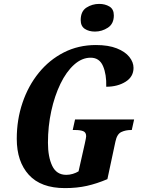

<svg xmlns="http://www.w3.org/2000/svg" viewBox="-20 -955 721 985"><path d="M313 10Q190 10 128 -58Q66 -126 66 -243Q66 -341 95.5 -428Q125 -515 179 -581.5Q233 -648 307.5 -686Q382 -724 472 -724Q536 -724 579 -707Q622 -690 643.5 -663Q665 -636 665 -607Q665 -561 624 -535.5Q583 -510 525 -510Q527 -573 508.5 -616Q490 -659 445 -659Q400 -659 360 -623Q320 -587 290 -525Q260 -463 243 -385Q226 -307 226 -223Q226 -150 248 -104Q270 -58 320 -58Q337 -58 353.5 -63Q370 -68 383 -76L415 -218Q422 -249 422 -256Q422 -276 407 -282Q392 -288 366 -288H353L365 -342H668L656 -288H652Q624 -288 602 -277.5Q580 -267 572 -228L531 -36Q477 -13 426 -1.5Q375 10 313 10ZM467 -793Q436 -793 415 -807Q394 -821 394 -852Q394 -897 423.5 -916Q453 -935 489 -935Q519 -935 541.5 -921.5Q564 -908 564 -876Q564 -833 533.5 -813Q503 -793 467 -793Z"/></svg>

Font: Noto Serif ExtraCondensed ExtraBold
Style: Italic
Weight: 800
Width: 2
Italic angle: -12°
Designer: Monotype Design Team
Foundry: Monotype Imaging Inc.
Version: Version 2.013